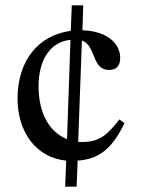

<svg xmlns="http://www.w3.org/2000/svg" viewBox="-20 -677 535 722"><path d="M268 25 272 -73C346 -78 400 -112 448 -214L429 -228C384 -170 354 -143 289 -143C284 -143 279 -143 274 -144L288 -525C343 -504 324 -414 390 -414C418 -414 432 -430 432 -459C432 -518 376 -561 290 -563L293 -657H250L246 -561C125 -545 46 -450 46 -306C46 -180 116 -84 229 -73L225 25ZM232 -154C168 -179 125 -248 125 -353C125 -453 171 -521 245 -527Z"/></svg>

Font: STIX Two Text
Style: Regular
Weight: 400
Designer: Ross Mills, John Hudson & Paul Hanslow, Tiro Typeworks Ltd; with prior portions MicroPress Inc., and Coen Hoffman.
Foundry: Tiro Typeworks Ltd
Version: Version 2.13 b171